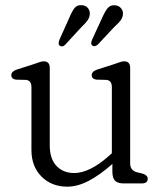

<svg xmlns="http://www.w3.org/2000/svg" viewBox="-20 -706 628 739"><path d="M101 -128.5V-370.5Q101 -396.5 80 -398.5L41 -399.5Q23.5 -402.5 23.5 -416.5Q23.5 -431 44 -438L109.5 -459Q120.5 -462.5 130.5 -466.2Q140.5 -470 148 -470Q171.5 -470 171.5 -445V-146.5Q171.5 -94.5 197.5 -67.2Q223.5 -40 265.5 -40Q325.5 -40 401 -107.5L410.5 -116V-370.5Q410.5 -396.5 389.5 -398.5L350.5 -399.5Q333 -402.5 333 -416.5Q333 -431 353.5 -438L419 -459Q430 -462.5 440 -466.2Q450 -470 457.5 -470Q481 -470 481 -445V-77Q481 -50 507 -43L528 -38Q548.5 -32 548.5 -18Q548.5 0 525.5 0H456Q433.5 0 423 -10.2Q412.5 -20.5 412.5 -46V-75Q364.5 -32.5 321.5 -10Q278.5 12.5 239 12.5Q179 12.5 140 -26.2Q101 -65 101 -128.5ZM246.5 -637Q256 -660.5 266.2 -674.2Q276.5 -688 296 -686Q310 -685 318.5 -674.8Q327 -664.5 325.5 -649.5Q324 -637 316 -626.2Q308 -615.5 296 -604.5L231 -534Q220 -523 210 -530Q205.5 -533.5 205.8 -539.5Q206 -545.5 208.5 -552.5ZM373.5 -638Q383.5 -661 394.2 -674.5Q405 -688 424.5 -685.5Q438 -684 446.5 -673.5Q455 -663 453 -648.5Q451 -636 442.5 -625.2Q434 -614.5 421.5 -604L356.5 -534.5Q344 -524 335 -531Q330.5 -535 331.2 -541Q332 -547 334.5 -553.5Z"/></svg>

Font: Fraunces 9pt S100 Light
Style: Regular
Weight: 300
Version: Version 1.000; ttfautohint (v1.8.3)